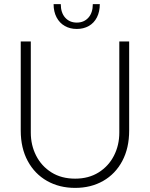

<svg xmlns="http://www.w3.org/2000/svg" viewBox="-20 -902 730 935"><path d="M346 13Q269 13 209 -21Q149 -55 115 -118Q81 -181 81 -266V-700H130V-256Q130 -195 156 -144Q182 -93 230.5 -62.5Q279 -32 346 -32Q412 -32 460.5 -62.5Q509 -93 535 -144Q561 -195 561 -256V-700H609V-266Q609 -181 575.5 -118Q542 -55 482.5 -21Q423 13 346 13ZM354 -761Q321 -761 295.5 -775.5Q270 -790 255.5 -817.5Q241 -845 241 -882H276Q276 -840 297.5 -816Q319 -792 354 -792Q389 -792 410.5 -816Q432 -840 432 -882H466Q466 -845 452 -817.5Q438 -790 412.5 -775.5Q387 -761 354 -761Z"/></svg>

Font: MuseoModerno Thin ExtraLight
Style: Regular
Weight: 250
Version: Version 1.002